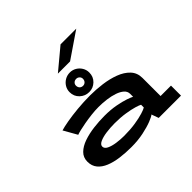

<svg xmlns="http://www.w3.org/2000/svg" viewBox="-212 -1238 1525 1525"><g transform="rotate(-45 550.0 -476.0)"><path d="M462 11Q396 11 336.5 3Q277 -5 231.2 -23.8Q185.5 -42.5 159 -74.5Q132.5 -106.5 132.5 -154.5Q132.5 -202 164.2 -233.2Q196 -264.5 248.2 -282.8Q300.5 -301 363 -308.8Q425.5 -316.5 486.5 -316.5Q555 -316.5 611.5 -306Q668 -295.5 705.2 -282.5Q742.5 -269.5 754 -262.5V-295.5Q754 -323.5 731.8 -343.2Q709.5 -363 672.8 -375.5Q636 -388 591.5 -393.8Q547 -399.5 502.5 -399.5Q463.5 -399.5 420.8 -394.5Q378 -389.5 338.8 -382.5Q299.5 -375.5 271 -368.5Q242.5 -361.5 232.5 -357L168.5 -470Q197 -479 251.8 -488.8Q306.5 -498.5 376.5 -505.2Q446.5 -512 520 -512Q585.5 -512 654.2 -503Q723 -494 781.5 -472Q840 -450 876.2 -411.8Q912.5 -373.5 912.5 -315.5V-112.5H1029.5V0H779L757.5 -60Q746 -49 703.8 -32.2Q661.5 -15.5 598.8 -2.2Q536 11 462 11ZM484.5 -93Q554.5 -93 611.5 -102Q668.5 -111 705.8 -122.8Q743 -134.5 754 -142.5V-173Q742.5 -180 707.2 -190.5Q672 -201 619.2 -209.2Q566.5 -217.5 502 -217.5Q451.5 -217.5 405.2 -211Q359 -204.5 330 -190.8Q301 -177 301 -156Q301 -133 329.2 -119.2Q357.5 -105.5 400 -99.2Q442.5 -93 484.5 -93ZM535 -535Q489 -535 456 -566.2Q423 -597.5 423 -645Q423 -675 438.2 -700Q453.5 -725 479 -739.8Q504.5 -754.5 535 -754.5Q564.5 -754.5 589.5 -739.8Q614.5 -725 629.5 -700Q644.5 -675 644.5 -645Q644.5 -597.5 612 -566.2Q579.5 -535 535 -535ZM535 -605Q551 -605 562.2 -616.2Q573.5 -627.5 573.5 -646Q573.5 -661.5 562.2 -672.2Q551 -683 535 -683Q517.5 -683 506.5 -672.2Q495.5 -661.5 495.5 -646Q495.5 -627.5 506.5 -616.2Q517.5 -605 535 -605ZM598.5 -815H461.5L641 -964.5H817.5Z"/></g></svg>

Font: Trispace Expanded SemiBold
Style: Regular
Weight: 600
Width: 7
Designer: Tyler Finck
Foundry: Etcetera Type Company
Version: Version 1.210; ttfautohint (v1.8.3)